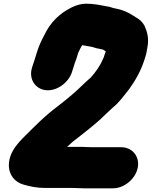

<svg xmlns="http://www.w3.org/2000/svg" viewBox="-20 -773 844 1042"><path d="M476.6 -519C478.6 -519 480.2 -518.7 481.4 -518C494.5 -513.3 508.7 -509.7 524.2 -507C529.7 -506.2 534.7 -504 538.6 -504C543.4 -501.3 548.2 -498.3 552.8 -495H553.8L553.2 -492C551.1 -484.7 548.8 -478 546.2 -472C544.5 -463.5 539.7 -454.7 536.4 -448C521.1 -411.7 497.6 -380.9 473.5 -353C440.9 -325.9 407.2 -289.5 373.1 -261L333.5 -228C321.5 -218 309.7 -208.7 297.9 -200C262.8 -173.4 231.8 -148 198.2 -116L154.8 -74C112.3 -29.2 45.7 21.6 31 95C17.2 164.1 54 213.7 108.3 229C142.2 239 179.8 247 222.7 247H374.7C394.8 247 415.8 249 435.3 249H593.3C653.8 249 715.5 197.9 727.5 137.5C739.6 77.1 698.4 26 637.8 26H479.8C460.7 26 442.4 24 421.2 24H344.2C355.7 13.3 366.3 3.7 376 -5C403.5 -26.7 431 -46.7 457.8 -69C486.3 -92.8 519.7 -118.7 544.9 -145L576.9 -175C584.4 -182.3 590.1 -187.7 594.1 -191C626.3 -216.5 652.7 -253.8 679.3 -287C711.9 -331.4 743.7 -386.4 763 -446L768.6 -464C775.2 -482.8 776.3 -497.4 779.8 -515C789.9 -565.4 778.4 -601.4 764.4 -633C753.7 -653 737.5 -668.7 715.8 -680L703.3 -688C674.1 -706.9 644.9 -720.3 602.3 -728C599.7 -728 597.7 -728.3 596.5 -729C582.9 -734.3 568 -738 551.7 -740C517.5 -746.5 485.5 -753 445.3 -753C420.5 -752.3 395.2 -745.7 369.3 -733C304.2 -701 253.5 -652.6 220.2 -582C205.4 -554.2 191.3 -524.8 181.2 -492C173.2 -462.5 163.5 -437.3 154.6 -409C133.4 -344.5 171.4 -291.4 225.7 -284C287.7 -275.5 351.5 -324.7 369.9 -380C373.4 -391.4 376.1 -400.8 380.4 -413L386 -431C391.1 -443 395.9 -457 400.4 -473C401.5 -478.3 403.2 -483.3 405.4 -488C412.1 -501.9 418.1 -516.2 426.4 -528C428.3 -527.3 429.9 -527 431.2 -527C446.4 -524.4 461 -521.9 476.6 -519Z"/></svg>

Font: Smoothie
Style: BlkIt
Weight: 900
Foundry: Cannot Into Space Fonts
Version: Version 0.8